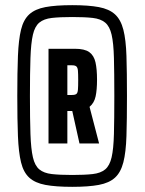

<svg xmlns="http://www.w3.org/2000/svg" viewBox="-20 -716 560 744"><path d="M260 8Q196 8 156 0.5Q116 -7 93.5 -27.5Q71 -48 61.5 -87Q52 -126 49.5 -189Q47 -252 47 -344Q47 -436 49.5 -499Q52 -562 61.5 -601Q71 -640 93.5 -660.5Q116 -681 156 -688.5Q196 -696 260 -696Q323 -696 363 -688.5Q403 -681 425.5 -660.5Q448 -640 458 -601Q468 -562 470 -499Q472 -436 472 -344Q472 -252 470 -189Q468 -126 458 -87Q448 -48 425.5 -27.5Q403 -7 363 0.5Q323 8 260 8ZM260 -38Q308 -38 339 -41.5Q370 -45 387.5 -59.5Q405 -74 412.5 -106.5Q420 -139 421.5 -197Q423 -255 423 -344Q423 -433 421.5 -491Q420 -549 412.5 -581.5Q405 -614 387.5 -628.5Q370 -643 339.5 -646.5Q309 -650 260 -650Q212 -650 181 -646.5Q150 -643 132.5 -628.5Q115 -614 107.5 -581.5Q100 -549 98 -491Q96 -433 96 -344Q96 -255 98 -197Q100 -139 107.5 -106.5Q115 -74 132.5 -59.5Q150 -45 181 -41.5Q212 -38 260 -38ZM168 -160V-527H270Q308 -527 326 -514Q344 -501 350 -474.5Q356 -448 356 -407Q356 -368 350.5 -342.5Q345 -317 327 -302L364 -160H288L260 -286H241V-160ZM241 -348H259Q271 -348 276 -352Q281 -356 282 -368.5Q283 -381 283 -405Q283 -430 282 -442Q281 -454 276 -458.5Q271 -463 259 -463H241Z"/></svg>

Font: Saira ExtraCondensed ExtraBold
Style: Regular
Weight: 800
Width: 2
Designer: Hector Gatti with collaboration of the Omnibus-Type team
Foundry: Omnibus-Type
Version: Version 1.101